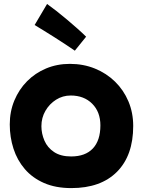

<svg xmlns="http://www.w3.org/2000/svg" viewBox="-20 -881 732 983"><path d="M345 82Q265 82 205.5 56Q146 30 107 -15.5Q68 -61 49 -120Q30 -179 30 -244Q30 -310 53.5 -366.5Q77 -423 118.5 -465Q160 -507 216 -530.5Q272 -554 338 -554Q407 -554 466 -530Q525 -506 569 -463Q613 -420 637.5 -362Q662 -304 662 -236Q662 -85 579 -1.5Q496 82 345 82ZM344 -80Q417 -80 455.5 -121Q494 -162 494 -239Q494 -308 452 -350Q410 -392 342 -392Q301 -392 267 -370.5Q233 -349 212.5 -313.5Q192 -278 192 -235Q192 -197 207.5 -161Q223 -125 257 -102.5Q291 -80 344 -80ZM363.1 -621.5Q344.5 -634.3 316.5 -652.9Q288.6 -671.5 258.2 -690.6Q227.9 -709.7 200.9 -726.4Q174 -743.1 157.3 -752.9L221 -860.7Q240.6 -846.9 267.5 -825.9Q294.5 -804.8 322.9 -780.8Q351.3 -756.8 377.3 -733.8Q403.3 -710.7 420.9 -693.1Z"/></svg>

Font: Mochiy Pop P One
Style: Regular
Weight: 400
Designer: FONTDASU
Foundry: FONTDASU / Google Inc. / Adobe
Version: Version 2.000